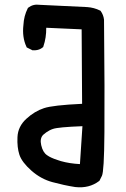

<svg xmlns="http://www.w3.org/2000/svg" viewBox="-20 -794 540 821"><path d="M302.2 5.9Q276.9 2 252.4 -3.4Q228 -8.8 204.6 -15.1Q155.3 -28.3 114.7 -64Q73.7 -100.1 63 -132.3Q52.7 -163.6 54.7 -207.5Q56.6 -253.4 93.3 -286.6Q127.9 -318.4 168 -331.5Q205.6 -344.2 331.1 -350.1L329.1 -668.5L177.7 -675.3Q178.2 -632.3 165.5 -595.7L164.6 -592.8L162.6 -591.3Q159.2 -588.4 155.3 -586.2Q151.4 -584 147.5 -582.5Q143.6 -581.1 138.9 -580.1Q134.3 -579.1 129.6 -578.9Q125 -578.6 120.1 -579.1H118.2L116.7 -580.1L97.2 -589.8L94.2 -591.3L92.8 -594.7Q83.5 -614.7 80.3 -637.9Q77.1 -661.1 80.1 -686.5Q82 -725.6 98.6 -758.3L99.6 -760.3L101.6 -761.7Q122.1 -777.3 149.4 -773.4Q325.7 -765.6 353 -763.7Q367.7 -762.7 381.3 -759Q395 -755.4 407.7 -749L409.7 -748L411.1 -746.1Q422.4 -730 424.8 -710V-709.5V-709Q426.3 -539.6 426.8 -428.2Q427.2 -316.9 426.5 -228.5Q425.8 -140.1 423.1 -95.9Q420.4 -51.8 416 -42.5L406.2 -22.9L405.3 -21L403.3 -19.5Q361.3 12.2 302.7 5.9ZM321.8 -92.3 332.5 -254.4Q229 -250.5 206.5 -242.7Q198.7 -240.2 191.4 -236.3Q184.1 -232.4 177.5 -227.8Q170.9 -223.1 165 -217.8Q149.4 -202.6 156.2 -173.3Q159.7 -157.7 166 -147Q172.4 -136.2 181.2 -130.4Q185.1 -127.4 189.9 -124.8Q194.8 -122.1 200.2 -119.6Q205.6 -117.2 211.9 -114.7Q218.3 -112.3 225.6 -109.9Q232.9 -107.4 240.7 -105Q276.9 -94.7 321.8 -92.3Z"/></svg>

Font: NaikaiFont
Style: Bold
Weight: 700
Version: Version 1.89